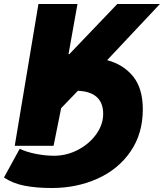

<svg xmlns="http://www.w3.org/2000/svg" viewBox="-51 -732 823 964"><path d="M142 -712H338L293 -460H297L538 -712H752L487 -430Q569 -408 617.5 -348Q666 -288 666 -183Q666 -61 604.5 28.5Q543 118 438.5 165Q334 212 209 212Q132 212 72.5 200.5Q13 189 -31 159L48 15Q81 31 128.5 40.5Q176 50 220 50Q284 50 341 20Q398 -10 432.5 -58.5Q467 -107 467 -160Q467 -216 434.5 -245Q402 -274 340 -276L256 -189L218 0H23Z"/></svg>

Font: Nebula Sans Black
Style: Regular
Weight: 900
Italic angle: -9°
Designer: Paul D. Hunt for Adobe (as Source Sans)
Foundry: Nebula Entertainment & Broadcasting LLC
Version: Version 1.010